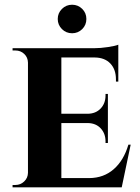

<svg xmlns="http://www.w3.org/2000/svg" viewBox="-20 -808 603 828"><path d="M291 -664.6Q265.1 -664.6 247.1 -682.6Q229 -700.7 229 -726.1Q229 -751.5 247.1 -769.5Q265.1 -787.6 291 -787.6Q316.4 -787.6 334.5 -769.8Q352.5 -752 352.5 -726.1Q352.5 -700.2 334.5 -682.4Q316.4 -664.6 291 -664.6ZM543.5 -184.1 504.9 0H502.4H34.2V-10.3H46.4Q68.4 -10.3 84.2 -25.4Q100.1 -40.5 100.6 -62.5V-538.1Q100.1 -560.5 84.5 -575.4Q68.8 -590.3 46.4 -590.3H34.2V-600.1H386.2Q413.1 -600.1 445.3 -605Q477.5 -609.9 490.2 -615.2V-456.1H480V-465.3Q480 -508.8 455.8 -534.2Q431.6 -559.6 388.7 -560.1H244.6V-317.4H358.4Q393.1 -317.9 414.1 -340.1Q435.1 -362.3 435.1 -396.5V-402.8H445.3V-191.4H435.1V-198.2Q435.1 -231.9 414.6 -254.2Q394 -276.4 359.9 -277.3H244.6V-40H365.2Q427.2 -40.5 470.5 -78.4Q513.7 -116.2 533.7 -184.1Z"/></svg>

Font: Cinzel Bold
Style: Regular
Weight: 700
Designer: Natanael Gama
Version: Version 1.001;PS 001.001;hotconv 1.0.56;makeotf.lib2.0.21325